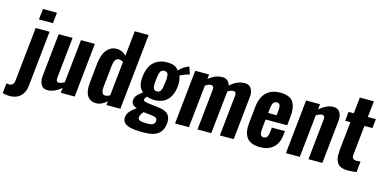

<svg xmlns="http://www.w3.org/2000/svg" viewBox="-140 -1308 3960 1979"><g transform="rotate(15 1839.5 -318.0)"><path d="M-53.2 157.2 -42 50.8Q-22.5 54.2 -13.7 54.2Q34.7 54.2 40.5 0L101.1 -578.1H249.5L187 17.6Q180.2 86.9 137.2 127.7Q94.2 168.5 23.9 168.5Q-17.1 168.5 -53.2 157.2ZM110.8 -672.4 123 -787.1H272.5L260.3 -672.4Z M384.8 9.3Q335 9.8 314 -27.3Q297.4 -56.2 297.4 -96.7Q297.4 -107.9 298.8 -120.1L346.7 -578.1H495.1L449.7 -144Q448.7 -136.7 448.7 -130.4Q448.7 -115.7 453.6 -107.4Q460 -95.7 479.5 -95.7Q480.5 -95.7 481 -95.7Q503.4 -96.2 536.1 -117.2L584.5 -578.1H732.9L672.4 0H523.9L529.8 -53.7Q454.6 9.3 384.8 9.3Z M904.3 9.8Q784.2 9.8 784.2 -138.7Q784.2 -161.1 787.1 -187L807.6 -384.8Q814 -443.8 831.5 -487.8Q849.1 -531.7 883.5 -559.6Q918 -587.4 965.8 -587.4Q1023.4 -587.4 1068.4 -542.5L1096.2 -809.6H1244.6L1159.7 0H1011.2L1015.6 -41.5Q960.4 9.3 904.3 9.8ZM972.7 -91.3Q993.7 -91.3 1022.5 -106.4L1061 -473.1Q1038.6 -488.3 1014.6 -488.3Q990.2 -488.3 976.8 -466.8Q963.4 -445.3 959.5 -411.6L934.6 -176.3Q933.1 -162.6 933.1 -150.9Q933.1 -91.3 972.7 -91.3Z M1452.6 174.3Q1427.7 174.3 1408.7 173.8Q1389.6 173.3 1364 170.9Q1338.4 168.5 1319.6 164.3Q1300.8 160.2 1281.5 152.3Q1262.2 144.5 1250.5 133.8Q1238.8 123.5 1231.9 107.4Q1227.1 95.2 1226.6 80.1Q1226.6 75.7 1227.1 71.3Q1234.4 4.9 1321.8 -47.9Q1262.2 -70.3 1262.2 -113.3Q1261.7 -145.5 1281 -169.2Q1300.3 -192.9 1341.8 -224.1Q1313 -248 1300.3 -283.2Q1292 -306.6 1292.5 -339.8Q1292.5 -356.9 1294.4 -376.5Q1305.7 -483.4 1360.1 -535.4Q1414.6 -587.4 1505.9 -587.4Q1597.2 -587.4 1627.4 -533.7Q1666 -574.7 1712.4 -596.2L1733.4 -606L1759.8 -528.3Q1743.2 -523.9 1708.5 -510.3Q1673.8 -496.6 1658.2 -487.3Q1673.3 -456.1 1673.3 -409.2Q1673.3 -393.6 1671.9 -376Q1662.1 -282.2 1612.8 -230Q1563.5 -177.7 1470.7 -177.7Q1452.1 -177.7 1427 -182.4Q1401.9 -187 1391.1 -191.9Q1370.6 -166.5 1370.6 -152.8Q1370.6 -135.7 1420.9 -129.4Q1428.7 -127.9 1473.6 -123Q1518.6 -118.2 1533.2 -115.7Q1609.9 -107.4 1640.1 -73.2Q1665 -45.4 1665 3.4Q1665 13.7 1664.1 24.4Q1655.8 99.1 1606.9 136.7Q1558.1 174.3 1452.6 174.3ZM1462.4 75.7Q1503.4 75.7 1523.4 66.2Q1543.5 56.6 1546.9 34.7Q1548.3 27.3 1548.3 21.5Q1548.3 5.4 1538.6 -2.9Q1525.9 -14.6 1488.8 -18.6L1399.9 -28.3Q1369.1 8.3 1366.7 32.7Q1366.2 35.2 1366.2 37.6Q1366.7 56.6 1384.3 65.4Q1403.8 75.2 1462.4 75.7ZM1474.6 -270.5Q1505.9 -270.5 1517.8 -294.9Q1529.8 -319.3 1536.6 -381.8Q1541 -413.6 1541 -436.5Q1540.5 -455.1 1537.6 -467.8Q1530.8 -495.1 1498.5 -495.1Q1484.9 -495.1 1475.1 -490.2Q1465.3 -485.4 1459.2 -477.3Q1453.1 -469.2 1448.7 -453.9Q1444.3 -438.5 1441.9 -423.1Q1439.5 -407.7 1437 -381.8Q1433.1 -355 1433.1 -334.5Q1433.1 -314.5 1437 -299.8Q1444.8 -270.5 1474.6 -270.5Z M1743.2 0 1803.7 -578.1H1951.7L1946.8 -528.8Q2016.6 -587.4 2092.3 -587.4Q2159.7 -587.4 2175.8 -519.5Q2249.5 -587.4 2331.1 -587.4Q2381.3 -587.4 2402.3 -550.8Q2418.9 -522 2418.9 -481.9Q2418.9 -470.7 2417.5 -458.5L2369.1 0H2221.2L2266.6 -430.7Q2267.1 -437.5 2267.1 -443.4Q2267.1 -459 2262.7 -467.8Q2256.3 -479.5 2235.8 -479Q2211.9 -479 2178.2 -457.5Q2178.2 -457 2177.7 -454.6V-452.1L2129.9 0H1982.9L2027.8 -430.7Q2028.8 -438 2028.8 -444.3Q2029.3 -458.5 2024.4 -467.3Q2018.1 -479 1998 -479Q1997.1 -479 1996.6 -479Q1973.6 -479 1939.5 -457L1891.1 0Z M2649.9 9.8Q2552.2 9.8 2510.3 -43.5Q2476.6 -86.4 2477.1 -159.7Q2477.1 -177.7 2479 -197.3L2498 -380.4Q2508.8 -481.4 2562.3 -534.4Q2615.7 -587.4 2711.9 -587.4Q2810.5 -587.4 2848.1 -533.7Q2877 -492.2 2877 -419.9Q2877 -398.4 2874.5 -373.5L2864.7 -280.8H2634.8L2625 -187.5Q2623 -164.1 2623 -145.5Q2623.5 -143.1 2623.5 -141.1Q2623.5 -121.1 2632.6 -109.4Q2641.6 -97.7 2660.6 -97.7Q2684.6 -97.7 2697 -114.3Q2709.5 -130.9 2712.9 -164.6L2718.8 -216.8H2857.9L2853 -171.9Q2843.8 -84 2791.5 -37.1Q2739.3 9.8 2649.9 9.8ZM2642.6 -352.5H2732.9L2738.8 -409.2Q2739.7 -420.9 2739.7 -430.2Q2739.7 -452.1 2733.9 -463.9Q2725.1 -480.5 2700.4 -480.7Q2675.8 -481 2663.8 -461.9Q2651.9 -442.9 2647 -395Z M2926.3 0 2986.8 -578.1H3135.3L3129.4 -521Q3206.5 -587.4 3277.3 -587.4Q3327.1 -587.4 3348.1 -550.8Q3364.7 -522 3364.7 -481.9Q3364.7 -470.7 3363.3 -458.5L3315.4 0H3167L3211.9 -430.7Q3212.9 -438.5 3212.9 -445.3Q3212.9 -460 3208.5 -467.8Q3202.1 -479.5 3181.6 -479Q3158.2 -479 3122.6 -455.6L3074.7 0Z M3576.7 7.3Q3542.5 6.3 3517.8 -3.4Q3493.2 -13.2 3479.7 -30.3Q3466.3 -47.4 3459 -70.8Q3451.7 -94.2 3451.7 -121.8Q3451.7 -149.4 3454.1 -180.7L3485.8 -480.5H3430.2L3439.9 -578.1H3496.1L3514.2 -750.5H3664.1L3645.5 -578.1H3731.4L3721.2 -480.5H3635.7L3602.1 -163.1Q3601.6 -158.7 3601.6 -154.8Q3601.6 -113.3 3648.9 -111.8Q3650.4 -111.8 3651.9 -111.8Q3665 -111.8 3691.9 -115.7L3679.7 0Q3627.9 7.3 3589.4 7.3Q3582.5 7.3 3576.7 7.3Z"/></g></svg>

Font: Oswald
Style: Demi-Bold
Weight: 600
Designer: Vernon Adams
Foundry: Vernon Adams
Version: 3.0; ttfautohint (v0.94.23-7a4d-dirty) -l 8 -r 50 -G 200 -x 